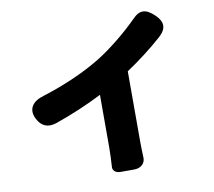

<svg xmlns="http://www.w3.org/2000/svg" viewBox="-88 -889 1156 1036"><g transform="rotate(-10 490.0 -371.0)"><path d="M623 -290V-483C691 -528 760 -581 821 -635C865 -675 865 -712 822 -753C778 -795 743 -800 701 -755C637 -691 550 -620 476 -574C389 -521 282 -472 152 -431C92 -414 61 -374 89 -318C111 -274 146 -259 193 -274C283 -305 375 -344 453 -384V-97C453 -65 451 -22 449 10C447 28 462 45 489 45H539H565C606 45 629 18 625 -15C624 -42 623 -73 623 -97Z"/></g></svg>

Font: GenSenRounded2 TW H
Style: Regular
Weight: 900
Version: Version 2.100;PS 2.1;hotconv 16.6.51;makeotf.lib2.5.65220 DE